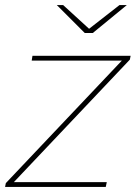

<svg xmlns="http://www.w3.org/2000/svg" viewBox="-26 -737 537 757"><path d="M-6 0 -3 -15 460 -504 471 -498H99L102 -517H489L486 -502L23 -13L9 -19H395L391 0ZM308 -607 198 -717H223L328 -621H322L445 -717H474L340 -607Z"/></svg>

Font: Montserrat Thin Thin
Style: Italic
Weight: 250
Italic angle: -11.3°
Version: Version 9.000